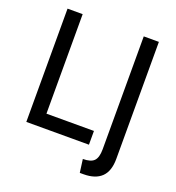

<svg xmlns="http://www.w3.org/2000/svg" viewBox="-153 -821 1020 1115"><g transform="rotate(20 357.0 -264.0)"><path d="M73 0V-700H166.5V-85H460V0ZM466 172 455 90Q504.5 90 524.2 69.2Q544 48.5 544 -2.5V-700H637.5V23Q637.5 99 599.8 135.5Q562 172 489.5 172Z"/></g></svg>

Font: Cabin
Style: Regular
Weight: 400
Width: 4
Designer: Pablo Impallari
Foundry: Pablo Impallari. http://www.impallari.com Igino Marini. http://www.ikern.com
Version: Version 3.001